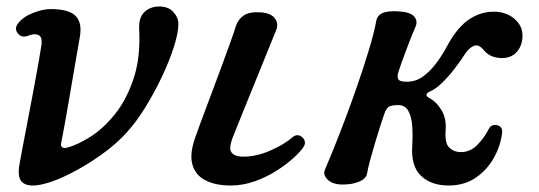

<svg xmlns="http://www.w3.org/2000/svg" viewBox="-20 -560 1661 592"><path d="M116 7Q73 18 52.5 5Q32 -8 40 -53Q42 -66 49 -102Q56 -138 65 -185.5Q74 -233 83 -280.5Q92 -328 98.5 -365Q105 -402 107 -416Q112 -445 99.5 -451.5Q87 -458 67 -450Q47 -442 35 -457Q23 -472 36 -488Q51 -508 81.5 -520Q112 -532 136 -532Q192 -532 213 -511Q234 -490 226 -445Q225 -438 220.5 -413Q216 -388 210 -353Q204 -318 197.5 -280Q191 -242 185 -207.5Q179 -173 174.5 -149.5Q170 -126 169 -121Q166 -109 172.5 -105.5Q179 -102 191 -106Q220 -114 259 -138.5Q298 -163 334 -207.5Q370 -252 392 -318Q414 -384 409 -473Q408 -507 426 -523.5Q444 -540 471 -540Q499 -540 514.5 -523Q530 -506 530 -486Q530 -459 516.5 -416.5Q503 -374 480 -325Q457 -276 429 -230.5Q401 -185 372 -153Q339 -116 292.5 -83Q246 -50 199 -26Q152 -2 116 7Z M691 12Q645 12 613.5 -4Q582 -20 573 -53.5Q564 -87 583 -139Q587 -151 599.5 -184.5Q612 -218 628.5 -262Q645 -306 661.5 -350.5Q678 -395 690.5 -430Q703 -465 707 -479Q714 -500 731 -512Q748 -524 783 -522Q815 -520 827.5 -503.5Q840 -487 831 -466Q827 -456 814 -424Q801 -392 784 -350Q767 -308 749.5 -265Q732 -222 718.5 -188.5Q705 -155 700 -142Q684 -104 693.5 -90.5Q703 -77 730 -77Q771 -77 814 -96Q857 -115 882 -137Q893 -146 903.5 -142Q914 -138 918.5 -128Q923 -118 916 -107Q907 -93 885 -73Q863 -53 832.5 -33.5Q802 -14 765.5 -1Q729 12 691 12Z M1363 12Q1310 12 1278.5 -17.5Q1247 -47 1251 -110Q1253 -143 1251 -171.5Q1249 -200 1239 -218Q1229 -236 1208 -236Q1186 -236 1178 -230Q1170 -224 1165 -209Q1160 -195 1152 -170Q1144 -145 1135.5 -116.5Q1127 -88 1120.5 -63.5Q1114 -39 1112 -26Q1110 -10 1088.5 -0.5Q1067 9 1037 9Q1006 9 990.5 -6Q975 -21 982 -37Q989 -53 1005.5 -93.5Q1022 -134 1042.5 -188Q1063 -242 1083 -300Q1103 -358 1118.5 -409.5Q1134 -461 1140 -495Q1143 -512 1159 -519.5Q1175 -527 1209 -525Q1245 -523 1257 -509Q1269 -495 1261 -477Q1253 -459 1241.5 -429.5Q1230 -400 1220.5 -373.5Q1211 -347 1208 -337Q1204 -324 1208 -316Q1212 -308 1234 -308Q1262 -308 1284 -324Q1306 -340 1323.5 -363Q1341 -386 1353 -408Q1365 -430 1372 -441Q1400 -485 1433 -504.5Q1466 -524 1502 -524Q1540 -524 1565.5 -502.5Q1591 -481 1591 -451Q1591 -420 1574 -400.5Q1557 -381 1528 -381Q1492 -381 1472 -405Q1456 -425 1441 -418.5Q1426 -412 1414 -394Q1400 -372 1381.5 -348Q1363 -324 1343 -304.5Q1323 -285 1302 -276Q1295 -272 1295 -267.5Q1295 -263 1302 -259Q1326 -246 1341.5 -220Q1357 -194 1354 -158Q1351 -118 1365.5 -104.5Q1380 -91 1401 -91Q1430 -91 1452 -113.5Q1474 -136 1488 -164Q1493 -173 1503 -174.5Q1513 -176 1521.5 -170Q1530 -164 1528 -149Q1523 -109 1502 -72Q1481 -35 1446 -11.5Q1411 12 1363 12Z"/></svg>

Font: Zen Antique
Style: Regular
Weight: 400
Designer: Yoshimichi Ohira
Foundry: Positype
Version: Version 1.001